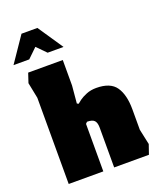

<svg xmlns="http://www.w3.org/2000/svg" viewBox="-181 -1044 957 1147"><g transform="rotate(-20 298.0 -470.0)"><path d="M54 0V-548L34 -648L54 -708H274V-546L264 -435L274 -430Q279 -435 296 -447.5Q313 -460 341 -471.5Q369 -483 404 -483Q494 -483 529 -432Q564 -381 564 -289V-159L585 -61L564 0H343V-253Q343 -285 330 -298.5Q317 -312 284 -312L274 -302V0ZM-13 -780 96 -940H197L305 -780H204L147 -838L87 -780Z"/></g></svg>

Font: Rowdies
Style: Bold
Weight: 700
Designer: Jaikishan Patel
Version: Version 1.000; ttfautohint (v1.8.3)